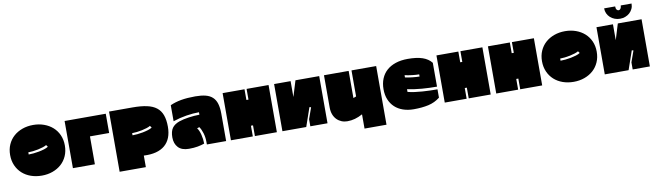

<svg xmlns="http://www.w3.org/2000/svg" viewBox="-45 -1523 8388 2453"><g transform="rotate(-10 4148.5 -296.5)"><path d="M15 -259Q15 -334 42 -394.5Q69 -455 116.5 -497.5Q164 -540 229 -563.5Q294 -587 370 -587Q446 -587 511 -563.5Q576 -540 623.5 -497.5Q671 -455 698 -394.5Q725 -334 725 -259Q725 -184 698 -123Q671 -62 623.5 -19.5Q576 23 511 46.5Q446 70 370 70Q294 70 229 47Q164 24 116.5 -19Q69 -62 42 -123Q15 -184 15 -259ZM508 -280 490 -305Q472 -294 442.5 -284.5Q413 -275 379.5 -268Q346 -261 312 -257Q278 -253 250 -253V-225Q278 -225 314 -228.5Q350 -232 386 -239Q422 -246 454.5 -256Q487 -266 508 -280Z M1061 45H776V-567H1310V-317H1061Z M1663 -587Q1770 -587 1846 -570.5Q1922 -554 1970 -516.5Q2018 -479 2040.5 -417.5Q2063 -356 2063 -267Q2063 -107 1969.5 -27Q1876 53 1696 44V194H1356V-587ZM1839 -316Q1821 -305 1791.5 -295.5Q1762 -286 1728.5 -279Q1695 -272 1661 -268Q1627 -264 1599 -264V-236Q1627 -236 1663 -239.5Q1699 -243 1735 -250Q1771 -257 1803.5 -267Q1836 -277 1857 -291Z M2095 -121Q2095 -199 2125.5 -242Q2156 -285 2222 -308Q2247 -317 2279 -324Q2311 -331 2346 -336Q2381 -341 2417 -344Q2453 -347 2486 -347V-379Q2410 -379 2321.5 -365Q2233 -351 2147 -322V-530Q2211 -559 2289.5 -573Q2368 -587 2474 -587Q2552 -587 2607 -573Q2662 -559 2697 -526.5Q2732 -494 2748 -441Q2764 -388 2764 -311V44H2514V10Q2514 -49 2498 -102.5Q2482 -156 2457 -191L2427 -180Q2440 -165 2450 -141.5Q2460 -118 2467 -89.5Q2474 -61 2478 -30.5Q2482 0 2482 27Q2443 41 2394 50Q2345 59 2280 59Q2187 59 2141 9.5Q2095 -40 2095 -121Z M3422 -567V45H3137V-94H3110V45H2826V-567H3110V-428H3137V-567Z M4079 45H3856V-47L3908 -193L3887 -198L3803 45H3494V-567H3708V-361L3771 -567H4079Z M4533 194V9Q4482 37 4433.5 50.5Q4385 64 4334 64Q4294 64 4259 49.5Q4224 35 4197.5 8Q4171 -19 4156 -58.5Q4141 -98 4141 -149V-567H4461V-215L4498 -229V-567H4818V194Z M4859 -259Q4859 -334 4884 -395Q4909 -456 4956.5 -498.5Q5004 -541 5073 -564Q5142 -587 5231 -587Q5347 -587 5421.5 -561.5Q5496 -536 5538 -482V-173Q5439 -173 5344 -180.5Q5249 -188 5155 -207V-172Q5198 -161 5246 -154.5Q5294 -148 5343.5 -144.5Q5393 -141 5442.5 -139.5Q5492 -138 5538 -138V-30Q5471 23 5387.5 41.5Q5304 60 5197 60Q5121 60 5058.5 38.5Q4996 17 4952 -24Q4908 -65 4883.5 -124Q4859 -183 4859 -259ZM5155 -389V-360Q5174 -355 5198.5 -351.5Q5223 -348 5248.5 -345Q5274 -342 5298 -340.5Q5322 -339 5341 -339V-367Q5322 -367 5298.5 -368.5Q5275 -370 5250.5 -373Q5226 -376 5201 -380Q5176 -384 5155 -389Z M6196 -567V45H5911V-94H5884V45H5600V-567H5884V-428H5911V-567Z M6864 -567V45H6579V-94H6552V45H6268V-567H6552V-428H6579V-567Z M6915 -259Q6915 -334 6942 -394.5Q6969 -455 7016.5 -497.5Q7064 -540 7129 -563.5Q7194 -587 7270 -587Q7346 -587 7411 -563.5Q7476 -540 7523.5 -497.5Q7571 -455 7598 -394.5Q7625 -334 7625 -259Q7625 -184 7598 -123Q7571 -62 7523.5 -19.5Q7476 23 7411 46.5Q7346 70 7270 70Q7194 70 7129 47Q7064 24 7016.5 -19Q6969 -62 6942 -123Q6915 -184 6915 -259ZM7408 -280 7390 -305Q7372 -294 7342.5 -284.5Q7313 -275 7279.5 -268Q7246 -261 7212 -257Q7178 -253 7150 -253V-225Q7178 -225 7214 -228.5Q7250 -232 7286 -239Q7322 -246 7354.5 -256Q7387 -266 7408 -280Z M8030 -787H8170Q8170 -749 8155.5 -718.5Q8141 -688 8117 -666.5Q8093 -645 8061 -633Q8029 -621 7993 -621Q7956 -621 7923.5 -633.5Q7891 -646 7866.5 -668Q7842 -690 7828 -720.5Q7814 -751 7814 -787H7957Q7957 -758 7968 -744.5Q7979 -731 7993 -731Q8007 -731 8017.5 -744.5Q8028 -758 8030 -787ZM8261 45H8038V-47L8090 -193L8069 -198L7985 45H7676V-567H7890V-361L7953 -567H8261Z"/></g></svg>

Font: ChangwonDangamAsac Bold
Style: Regular
Weight: 700
Designer: Choi Chi-young, Lee Youngbeen, Kim Jungjin, Yoon Jihee, Han Dohee
Foundry: YoonDesign Inc.
Version: Version 1.010;Build 20210623